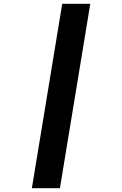

<svg xmlns="http://www.w3.org/2000/svg" viewBox="-20 -843 640 1006"><path d="M147 143 306 -823H453L294 143Z"/></svg>

Font: Iosevka Etoile Heavy Oblique
Style: Regular
Weight: 900
Italic angle: -9°
Designer: Belleve Invis
Foundry: Belleve Invis
Version: Version 15.5.2; ttfautohint (v1.8.4)